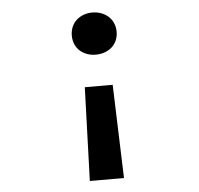

<svg xmlns="http://www.w3.org/2000/svg" viewBox="-53 -601 883 851"><g transform="rotate(-5 389.0 -175.5)"><path d="M326.5 -220 312.5 196H464.5L450.5 -220ZM289 -453C289 -394 334 -359.5 388 -359.5C443 -359.5 488.5 -394 488.5 -453C488.5 -511 443 -547 388 -547C334 -547 289 -511 289 -453Z"/></g></svg>

Font: Monaspace Neon Wide
Style: Bold
Weight: 700
Width: 7
Designer: Riley Cran & the Lettermatic Team
Foundry: Lettermatic
Version: Version 1.000 (Monaspace Neon)